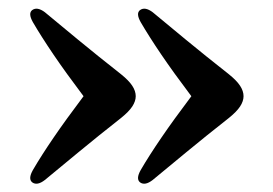

<svg xmlns="http://www.w3.org/2000/svg" viewBox="-20 -465 635 447"><path d="M547 -241Q547 -229.5 539 -217.2Q531 -205 513 -190.5Q459 -148 413.2 -110.2Q367.5 -72.5 335.5 -46Q317.5 -32 306 -40.5Q296 -48.5 307.5 -69Q327 -102.5 355.5 -144.2Q384 -186 425.5 -241Q384 -296 355.5 -338Q327 -380 307.5 -413.5Q296 -434 306 -441.5Q317.5 -450 335.5 -436.5Q367.5 -410 413.2 -372.2Q459 -334.5 513 -292Q531 -277.5 539 -265.2Q547 -253 547 -241ZM296 -241Q296 -229.5 288 -217.2Q280 -205 262 -190.5Q208 -148 162.2 -110.2Q116.5 -72.5 84.5 -46Q66.5 -32 55 -40.5Q45 -48.5 56.5 -69Q76 -102.5 104.5 -144.2Q133 -186 174.5 -241Q133 -296 104.5 -338Q76 -380 56.5 -413.5Q45 -434 55 -441.5Q66.5 -450 84.5 -436.5Q116.5 -410 162.2 -372.2Q208 -334.5 262 -292Q280 -277.5 288 -265.2Q296 -253 296 -241Z"/></svg>

Font: Fraunces 9pt SemiBold
Style: Regular
Weight: 600
Version: Version 1.000;[b76b70a41]